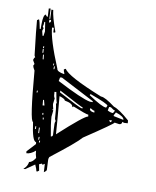

<svg xmlns="http://www.w3.org/2000/svg" viewBox="-79 -743 653 804"><g transform="rotate(10 248.0 -341.0)"><path d="M134.8 0H130.9Q129.9 -7.8 121.1 -27.3L83 -1H75.2Q91.8 -14.6 93.8 -33.2Q106.4 -34.2 120.1 -54.7Q115.2 -69.3 114.3 -85Q93.8 -67.4 76.2 -67.4L75.2 -75.2L109.4 -112.3L108.4 -120.1Q91.8 -120.1 81.1 -201.2Q67.4 -201.2 49.8 -414.1Q42 -426.8 41 -433.6L44.9 -441.4L36.1 -457Q39.1 -468.8 43 -468.8L39.1 -476.6Q25.4 -591.8 23.4 -624L31.2 -628.9Q35.2 -622.1 41 -589.8H44.9V-609.4Q44.9 -652.3 56.6 -653.3Q58.6 -645.5 65.4 -645.5L63.5 -680.7L71.3 -681.6L73.2 -638.7H77.1L75.2 -677.7H83Q85.9 -648.4 107.4 -589.8V-585.9L99.6 -585L98.6 -604.5H90.8Q93.8 -555.7 142.6 -438.5Q143.6 -425.8 174.8 -420.9V-424.8Q170.9 -431.6 169.9 -440.4L177.7 -444.3Q192.4 -416 342.8 -355.5H343.8Q360.4 -355.5 403.3 -323.2Q427.7 -315.4 471.7 -276.4L472.7 -264.6L457 -263.7L449.2 -266.6Q449.2 -254.9 437.5 -254.9L418 -257.8Q418 -252.9 297.9 -172.9Q277.3 -148.4 173.8 -68.4Q170.9 -62.5 170.9 -56.6L172.9 -13.7Q172.9 -8.8 162.1 -2L160.2 -37.1L152.3 -32.2Q148.4 -32.2 148.4 -36.1Q140.6 -32.2 136.7 -31.2L141.6 -4.9ZM74.2 -623Q82 -623 82 -630.9L81.1 -634.8H74.2ZM61.5 -563.5 64.5 -583 58.6 -622.1H54.7V-617.2Q54.7 -607.4 51.8 -602.5L56.6 -594.7Q52.7 -586.9 52.7 -583L57.6 -563.5ZM68.4 -512.7 72.3 -513.7V-521.5L68.4 -520.5ZM69.3 -493.2 73.2 -494.1 72.3 -509.8 68.4 -508.8ZM79.1 -466.8 77.1 -486.3H73.2L75.2 -466.8ZM126 -449.2V-457H122.1L123 -449.2ZM127 -433.6 130.9 -434.6V-446.3L127 -445.3ZM312.5 -326.2V-330.1L168 -405.3L160.2 -404.3L157.2 -388.7Q266.6 -332 300.8 -326.2ZM275.4 -293V-296.9Q270.5 -296.9 170.9 -350.6V-342.8Q263.7 -293 271.5 -293ZM372.1 -313.5 376 -322.3Q375 -330.1 299.8 -357.4L295.9 -356.4V-352.5Q354.5 -313.5 371.1 -313.5ZM165 -154.3Q172.9 -155.3 172.9 -162.1L170.9 -209Q170.9 -215.8 173.8 -221.7Q168.9 -227.5 168.9 -236.3Q167 -275.4 162.1 -294.9H166Q162.1 -301.8 155.3 -341.8L147.5 -340.8L148.4 -333Q148.4 -320.3 153.3 -314.5L150.4 -290Q150.4 -286.1 155.3 -267.6H151.4Q152.3 -263.7 156.2 -263.7L153.3 -236.3Q155.3 -204.1 165 -154.3ZM74.2 -325.2 78.1 -326.2V-334L74.2 -333ZM184.6 -167Q289.1 -262.7 304.7 -263.7L303.7 -271.5H302.7Q293.9 -271.5 236.3 -294.9Q236.3 -291 232.4 -291Q231.4 -306.6 196.3 -312.5Q196.3 -319.3 171.9 -327.1V-323.2Q182.6 -202.1 184.6 -167ZM404.3 -295.9 411.1 -307.6Q405.3 -307.6 391.6 -318.4H383.8L380.9 -302.7Q393.6 -295.9 404.3 -295.9ZM108.4 -276.4 116.2 -277.3 110.4 -299.8H106.4ZM327.1 -284.2 326.2 -292Q320.3 -292 310.5 -298.8H306.6V-294.9Q307.6 -286.1 327.1 -284.2ZM452.1 -275.4Q452.1 -289.1 416 -300.8L409.2 -288.1V-284.2ZM402.3 -256.8 406.2 -264.6H394.5Q395.5 -256.8 402.3 -256.8ZM114.3 -237.3 118.2 -238.3 117.2 -246.1 113.3 -245.1ZM123 -218.8 122.1 -226.6H118.2L119.1 -218.8ZM97.7 -173.8V-185.5H93.8V-173.8ZM114.3 -159.2 113.3 -182.6H109.4L110.4 -159.2ZM115.2 -131.8 119.1 -132.8V-144.5L115.2 -143.6ZM124 -121.1V-128.9H120.1V-121.1Z"/></g></svg>

Font: Blackcraft
Style: Regular
Weight: 400
Designer: GGBotNet
Foundry: GGBotNet
Version: 1.00